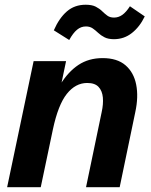

<svg xmlns="http://www.w3.org/2000/svg" viewBox="-20 -783 630 803"><path d="M9.8 0 120.6 -527.3H256.3L231.4 -408.2L232.4 -429.7Q265.1 -482.9 308.1 -511.5Q351.1 -540 409.2 -540Q470.2 -540 504.9 -510Q539.6 -480 549.6 -429Q559.6 -377.9 545.9 -314.5L480.5 0H339.8L405.3 -314.5Q412.6 -347.7 410.2 -375.2Q407.7 -402.8 392.3 -419.4Q377 -436 344.7 -436Q295.9 -436 259.5 -390.4Q223.1 -344.7 201.2 -241.7L150.4 0ZM456.5 -619.1Q432.6 -619.1 417.2 -627Q401.9 -634.8 390.6 -645.5Q379.4 -656.2 367.7 -664.3Q356 -672.4 339.4 -672.4Q318.8 -672.4 302.2 -658.7Q285.6 -645 269.5 -615.7L205.1 -656.2Q227.5 -707.5 259.8 -735.4Q292 -763.2 338.4 -763.2Q364.7 -763.2 380.4 -755.1Q396 -747.1 407 -736.3Q418 -725.6 429 -717.5Q439.9 -709.5 457 -709.5Q475.6 -709.5 491.5 -720.7Q507.3 -731.9 523.4 -756.8L585.4 -714.4Q564.5 -670.9 531.7 -645Q499 -619.1 456.5 -619.1Z"/></svg>

Font: Schibsted Grotesk
Style: Bold Italic
Weight: 700
Italic angle: -12°
Designer: Bakken & Baeck AS, Henrik Kongsvoll
Foundry: Schibsted ASA
Version: Version 1.100;gftools[0.9.25]